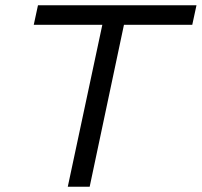

<svg xmlns="http://www.w3.org/2000/svg" viewBox="-20 -708 765 728"><path d="M237 0 368 -614H108L124 -688H725L709 -614H450L320 0Z"/></svg>

Font: Saira Expanded
Style: Italic
Weight: 400
Width: 7
Italic angle: -12°
Designer: Hector Gatti with collaboration of the Omnibus-Type team
Foundry: Omnibus-Type
Version: Version 1.101